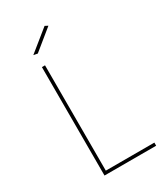

<svg xmlns="http://www.w3.org/2000/svg" viewBox="-217 -981 925 1072"><g transform="rotate(-30 245.5 -445.5)"><path d="M128 -699H148V-20H461V0H128ZM256 -891 275 -881 146 -776 120 -781Z"/></g></svg>

Font: Alexandria Thin
Style: Regular
Weight: 250
Designer: Mohamed Gaber
Foundry: Kief Type Foundry
Version: Version 5.100